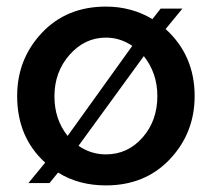

<svg xmlns="http://www.w3.org/2000/svg" viewBox="-20 -552 642 582"><path d="M130 3H66L117 -59Q32 -136 32 -261Q32 -373 107 -452.5Q182 -532 301 -532Q379 -532 442 -494L467 -526H533L482 -464Q570 -384 570 -261Q570 -149 495 -69.5Q420 10 301 10Q218 10 156 -29ZM301 -84Q367 -84 412 -135Q457 -186 457 -261Q457 -330 416 -382L218 -110Q256 -84 301 -84ZM145 -260Q145 -190 185 -140L381 -413Q344 -438 301 -438Q237 -438 191 -386Q145 -334 145 -260Z"/></svg>

Font: Raleway
Style: Regular
Weight: 600
Designer: Matt McInerney, Pablo Impallari, Rodrigo Fuenzalida
Foundry: Matt McInerney, Pablo Impallari, Rodrigo Fuenzalida
Version: Version 1.000;PS 001.001;hotconv 1.0.56; ttfautohint (v1.5)